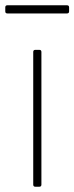

<svg xmlns="http://www.w3.org/2000/svg" viewBox="-33 -695 282 728"><path d="M101 -506H116Q124 -506 124 -498V5Q124 13 116 13H101Q93 13 93 5V-498Q93 -506 101 -506ZM229 -667V-652Q229 -644 221 -644H-5Q-13 -644 -13 -652V-667Q-13 -675 -5 -675H221Q229 -675 229 -667Z"/></svg>

Font: LINE Seed JP_TTF Thin
Style: Regular
Weight: 250
Designer: LY Corporation & Fontrix & Fontworks
Version: Version 1.008